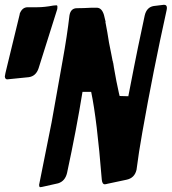

<svg xmlns="http://www.w3.org/2000/svg" viewBox="-22 -780 712 796"><path d="M144 -4Q141 -4 140 -13L192 -273L238 -531Q256 -630 266 -716Q271 -746 297 -746Q323 -746 358 -748H379Q400 -748 409 -718L416 -689H415L423 -646Q429 -604 439 -558L445 -527Q445 -526 446 -526Q446 -525 446 -525V-521Q446 -521 447 -521Q447 -520 448.5 -511.5Q450 -503 450 -502Q450 -502 450 -501L451 -497Q451 -497 451 -496Q460 -443 471 -394L474 -382L510 -381L534 -504Q544 -557 578 -716Q586 -750 615 -755Q636 -757 656 -760H659Q670 -760 670 -747L669 -739Q613 -486 568 -231Q553 -147 544 -76Q536 -42 503 -35L423 -18Q417 -16 412 -16Q402 -16 400 -35Q380 -285 356 -399H320Q295 -244 256 -63Q248 -29 219 -20L152 -5ZM8 -451Q-1 -451 -2 -463Q-2 -468 8 -508L60 -722L59 -721Q69 -750 93 -750H133Q162 -750 199 -757L212 -758Q216 -758 216 -752Q216 -744 215 -741L138 -497Q127 -464 97 -460Z"/></svg>

Font: Bangerz
Style: Regular
Weight: 400
Designer: vernon adams
Foundry: Vernon Adams
Version: Version 2.10;February 7, 2025;FontCreator 13.0.0.2683 64-bit